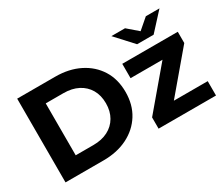

<svg xmlns="http://www.w3.org/2000/svg" viewBox="-123 -1070 1616 1390"><g transform="rotate(-30 684.5 -375.5)"><path d="M83 0V-700H401Q515 -700 602 -656.5Q689 -613 738 -535Q787 -457 787 -350Q787 -244 738 -165.5Q689 -87 602 -43.5Q515 0 401 0ZM245 -133H393Q463 -133 514.5 -159.5Q566 -186 594.5 -235Q623 -284 623 -350Q623 -417 594.5 -465.5Q566 -514 514.5 -540.5Q463 -567 393 -567H245ZM861 0V-94L1135 -418H868V-538H1332V-444L1058 -120H1341V0ZM1032 -607 900 -751H1014L1101 -676L1188 -751H1302L1170 -607Z"/></g></svg>

Font: Montserrat Z
Style: Bold
Weight: 700
Designer: Julieta Ulanovsky
Foundry: Julieta Ulanovsky
Version: Version 8.000